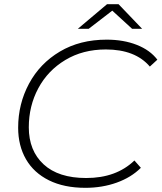

<svg xmlns="http://www.w3.org/2000/svg" viewBox="-20 -895 774 920"><path d="M67 -283Q67 -397 119 -494Q171 -591 267 -648Q363 -705 491 -705Q572 -705 635.5 -680Q699 -655 734 -609L698 -576Q628 -658 487 -658Q377 -658 293 -607.5Q209 -557 163.5 -472Q118 -387 118 -285Q118 -173 189 -107.5Q260 -42 393 -42Q537 -42 624 -126L655 -91Q609 -45 539.5 -20Q470 5 389 5Q287 5 214.5 -31Q142 -67 104.5 -132Q67 -197 67 -283ZM613 -757 518 -844 405 -757H353L493 -875H548L661 -757Z"/></svg>

Font: Idrija
Style: Italic
Weight: 300
Italic angle: -11.3°
Designer: Julieta Ulanovsky
Foundry: Julieta Ulanovsky
Version: Version 7.200